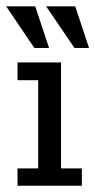

<svg xmlns="http://www.w3.org/2000/svg" viewBox="-27 -592 304 612"><path d="M28.8 -55.2H94.7V-336.4H28.8V-393.1H167.5V-55.2H233.9V0H28.8ZM82.5 -439 -7.3 -571.8H85.4L129.4 -439ZM210.4 -439 120.1 -571.8H212.9L256.8 -439Z"/></svg>

Font: Rokkitt
Style: Regular
Weight: 400
Version: Version 1.2; ttfautohint (v1.5) -l 7 -r 28 -G 50 -x 13 -D la